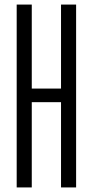

<svg xmlns="http://www.w3.org/2000/svg" viewBox="-20 -820 406 840"><path d="M53 0V-800H119V-432.5H247V-800H313V0H247V-373H119V0Z"/></svg>

Font: Big Shoulders Display Thin
Style: Regular
Weight: 400
Version: Version 2.002